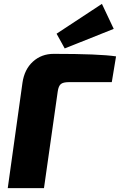

<svg xmlns="http://www.w3.org/2000/svg" viewBox="-20 -971 619 991"><path d="M567 -822 314 -721 272 -797 506 -951ZM20 0 96 -544Q106 -613 150 -653Q194 -693 257 -693Q493 -693 579 -680L557 -547H335Q306 -547 294 -537Q282 -527 278 -499L207 0Z"/></svg>

Font: Exo 2.0 Extra Bold
Style: Italic
Weight: 800
Italic angle: -8°
Designer: Natanael Gama
Version: Version 1.001;PS 001.001;hotconv 1.0.70;makeotf.lib2.5.58329